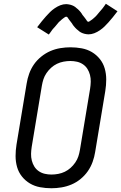

<svg xmlns="http://www.w3.org/2000/svg" viewBox="-20 -995 646 1023"><path d="M254 8Q223 8 193.5 2.5Q164 -3 139.5 -17.5Q115 -32 97 -54.5Q79 -77 71 -105Q63 -133 63 -163.5Q63 -194 68 -225L122 -550Q126 -576 135.5 -602.5Q145 -629 161 -652Q177 -675 200 -693.5Q223 -712 248.5 -723Q274 -734 301.5 -738.5Q329 -743 355 -743Q386 -743 415.5 -737.5Q445 -732 469.5 -717.5Q494 -703 512 -680.5Q530 -658 538 -630Q546 -602 546 -571.5Q546 -541 541 -510L487 -185Q483 -159 473.5 -132.5Q464 -106 448 -83Q432 -60 409.5 -41.5Q387 -23 361 -12Q335 -1 307.5 3.5Q280 8 254 8ZM254 -65Q272 -65 290.5 -68.5Q309 -72 325.5 -80Q342 -88 356 -100.5Q370 -113 381 -129Q392 -145 397.5 -162Q403 -179 406 -197L460 -522Q463 -541 463.5 -559.5Q464 -578 459.5 -595.5Q455 -613 446 -627.5Q437 -642 422.5 -652Q408 -662 390.5 -666Q373 -670 355 -670Q337 -670 318.5 -666.5Q300 -663 283.5 -655Q267 -647 253 -634.5Q239 -622 228 -606Q217 -590 211.5 -573Q206 -556 203 -538L149 -213Q146 -194 145.5 -175.5Q145 -157 149.5 -139.5Q154 -122 163 -107.5Q172 -93 186.5 -83Q201 -73 218.5 -69Q236 -65 254 -65ZM240 -811 178 -850Q191 -867 203 -882Q215 -897 226 -909Q237 -921 247 -931Q257 -941 271.5 -951Q286 -961 301.5 -967Q317 -973 333 -973Q338 -973 343.5 -972Q349 -971 354 -970Q359 -969 363.5 -967Q368 -965 372.5 -963Q377 -961 380.5 -958Q384 -955 387.5 -952Q391 -949 395.5 -945.5Q400 -942 403 -938Q406 -934 409.5 -930.5Q413 -927 415 -923Q417 -919 419.5 -915.5Q422 -912 426 -907.5Q430 -903 433 -898.5Q436 -894 438.5 -891Q441 -888 443.5 -883.5Q446 -879 451 -879Q454 -879 457 -881.5Q460 -884 463.5 -886Q467 -888 471.5 -891.5Q476 -895 478 -897Q480 -899 482.5 -901Q485 -903 487 -905Q489 -907 491.5 -909.5Q494 -912 496.5 -915Q499 -918 501.5 -921Q504 -924 506.5 -927Q509 -930 512 -933.5Q515 -937 518 -940.5Q521 -944 524.5 -948Q528 -952 531 -956.5Q534 -961 537.5 -965.5Q541 -970 544 -975L606 -935Q593 -918 581 -903Q569 -888 558 -876Q547 -864 537 -854Q527 -844 512.5 -834Q498 -824 482.5 -818Q467 -812 451 -812Q446 -812 440.5 -813Q435 -814 430 -815Q425 -816 420.5 -818Q416 -820 411.5 -822Q407 -824 403.5 -827Q400 -830 396.5 -833Q393 -836 388.5 -839.5Q384 -843 381 -847Q378 -851 374.5 -854.5Q371 -858 368.5 -862Q366 -866 364 -869.5Q362 -873 358 -877.5Q354 -882 351 -886.5Q348 -891 345.5 -894Q343 -897 340.5 -901.5Q338 -906 333 -906Q330 -906 326.5 -904Q323 -902 320 -899.5Q317 -897 312 -893.5Q307 -890 305.5 -888Q304 -886 301.5 -884Q299 -882 296.5 -880Q294 -878 292 -875.5Q290 -873 287.5 -870Q285 -867 282.5 -864Q280 -861 277.5 -858Q275 -855 272 -851.5Q269 -848 265.5 -844.5Q262 -841 259 -837Q256 -833 253 -828.5Q250 -824 246.5 -819.5Q243 -815 240 -811Z"/></svg>

Font: Iosevka Etoile
Style: Italic
Weight: 400
Italic angle: -9°
Designer: Belleve Invis
Foundry: Belleve Invis
Version: Version 22.1.2; ttfautohint (v1.8.4)